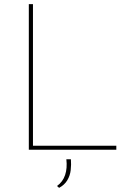

<svg xmlns="http://www.w3.org/2000/svg" viewBox="-20 -722 631 926"><path d="M119 -702H139V-19H541V0H119ZM265 184 255 175Q283 155 294 122Q305 89 300 46H322Q324 72 321 98.5Q318 125 304.5 147.5Q291 170 265 184Z"/></svg>

Font: Josefin Sans Thin Thin
Style: Regular
Weight: 250
Version: Version 2.001